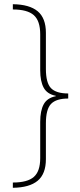

<svg xmlns="http://www.w3.org/2000/svg" viewBox="-20 -734 380 912"><path d="M41 133Q110 133 140.5 106.5Q171 80 171 17V-155Q171 -208 187.5 -238.5Q204 -269 245 -277V-279Q204 -287 187.5 -317.5Q171 -348 171 -400V-571Q171 -635 140.5 -662Q110 -689 41 -689V-714Q120 -713 159 -680.5Q198 -648 198 -578V-407Q198 -340 222.5 -315Q247 -290 304 -290V-266Q247 -266 222.5 -240.5Q198 -215 198 -148V22Q198 92 159 124.5Q120 157 41 158Z"/></svg>

Font: Noto Sans Myanmar UI SemiCondensed Thin
Style: Regular
Weight: 100
Width: 4
Designer: Monotype Design Team
Foundry: Monotype Imaging Inc.
Version: Version 2.103; ttfautohint (v1.8.4.7-5d5b)